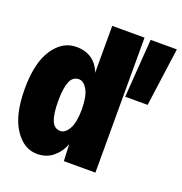

<svg xmlns="http://www.w3.org/2000/svg" viewBox="-130 -823 900 949"><g transform="rotate(20 320.0 -349.0)"><path d="M166 12Q96 12 48 -61Q0 -134 0 -270Q0 -407 48.5 -479.5Q97 -552 170 -552Q219 -552 252 -528.5Q285 -505 300 -463V-710H470V0H304L300 -88Q285 -46 250.5 -17Q216 12 166 12ZM480 -403 502 -710H640L598 -403ZM236 -134Q262 -134 281 -168.5Q300 -203 300 -270Q300 -338 281 -372Q262 -406 236 -406Q204 -406 190 -372Q176 -338 176 -270Q176 -202 190 -168Q204 -134 236 -134Z"/></g></svg>

Font: Geist Mono UltraBlack
Style: Regular
Weight: 900
Monospace: yes
Designer: Basement.studio, Andrés Briganti, Mateo Zaragoza
Foundry: Basement.studio, Vercel, Andrés Briganti, Guido Ferreyra, Mateo Zaragoza
Version: Version 1.400; ttfautohint (v1.8.4.7-5d5b)